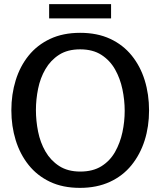

<svg xmlns="http://www.w3.org/2000/svg" viewBox="-20 -899 777 930"><path d="M367 11Q284 11 222 -18.5Q160 -48 118.5 -100Q77 -152 56 -220Q35 -288 35 -365Q35 -442 56 -510Q77 -578 118.5 -629.5Q160 -681 222.5 -710.5Q285 -740 368 -740Q451 -740 513.5 -711Q576 -682 618 -630Q660 -578 681 -510Q702 -442 702 -364Q702 -286 680.5 -218.5Q659 -151 617 -99Q575 -47 512 -18Q449 11 367 11ZM369 -68Q430 -68 471.5 -94Q513 -120 537.5 -163.5Q562 -207 573 -258.5Q584 -310 584 -362Q584 -414 573 -466.5Q562 -519 537.5 -562.5Q513 -606 471.5 -633Q430 -660 368 -660Q307 -660 266 -633.5Q225 -607 200 -564Q175 -521 164.5 -469Q154 -417 154 -366Q154 -314 164.5 -261.5Q175 -209 200 -165.5Q225 -122 266.5 -95Q308 -68 369 -68ZM218 -879H518V-810H218Z"/></svg>

Font: Rosario SemiBold
Style: Regular
Weight: 600
Designer: Hector Gatti
Foundry: Omnibus Type
Version: Version 1.101; ttfautohint (v1.8.1.43-b0c9)